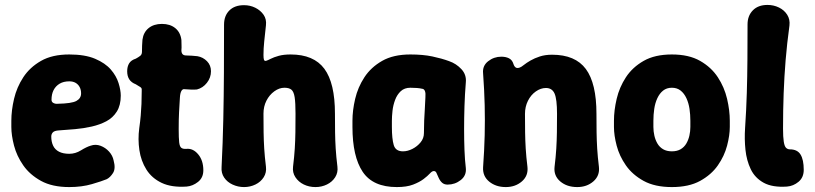

<svg xmlns="http://www.w3.org/2000/svg" viewBox="-20 -740 3307 779"><path d="M261 19Q192 19 146.5 -6Q101 -31 74.5 -69Q48 -107 37 -149Q26 -191 26 -225V-250Q26 -292 37 -339Q48 -386 74.5 -426.5Q101 -467 146.5 -493Q192 -519 261 -519Q325 -519 366 -501.5Q407 -484 429.5 -458Q452 -432 461 -403Q470 -374 470 -352Q470 -313 454 -287.5Q438 -262 411.5 -248Q385 -234 352 -226.5Q319 -219 284.5 -216Q250 -213 220 -211Q201 -210 194.5 -203Q188 -196 188 -186Q188 -165 195.5 -149Q203 -133 219.5 -124.5Q236 -116 261 -116Q286 -116 308.5 -130Q331 -144 348 -149Q368 -156 388 -148.5Q408 -141 422.5 -125Q437 -109 441 -89Q450 -56 438.5 -38Q427 -20 413 -13Q394 -5 353 7Q312 19 261 19ZM214 -319Q271 -320 290 -330.5Q309 -341 309 -361Q309 -376 303 -387Q297 -398 286.5 -404Q276 -410 261 -410Q238 -410 222 -400.5Q206 -391 197.5 -374.5Q189 -358 189 -335Q189 -326 197 -322Q205 -318 214 -319Z M737 17Q676 21 636 2Q596 -17 574 -52Q552 -87 545.5 -131Q539 -175 545 -220Q549 -248 551 -271.5Q553 -295 554 -318.5Q555 -342 555 -370Q556 -380 553 -383.5Q550 -387 544 -390Q538 -393 531 -398Q513 -405 504.5 -418Q496 -431 496 -451Q496 -470 504 -483Q512 -496 531 -502Q542 -508 549 -513.5Q556 -519 556 -530Q556 -541 556.5 -555Q557 -569 558 -579Q562 -609 583 -626Q604 -643 637 -643Q670 -643 691 -626Q712 -609 716 -578Q716 -568 716.5 -557.5Q717 -547 716 -536Q716 -515 735 -515Q747 -515 758.5 -514Q770 -513 781 -512Q804 -508 820 -491.5Q836 -475 836 -451Q836 -425 819.5 -404Q803 -383 779 -377Q768 -376 755 -376.5Q742 -377 730 -378Q721 -380 716 -371Q711 -362 710 -345Q708 -314 706.5 -285Q705 -256 705 -216Q705 -180 707 -162.5Q709 -145 716 -140Q723 -135 736 -136Q763 -139 784 -114Q805 -89 805 -49Q805 -19 783.5 -2Q762 15 737 17Z M970 19Q946 19 924 9Q902 -1 889.5 -19.5Q877 -38 879 -62Q884 -162 886 -256.5Q888 -351 888.5 -445.5Q889 -540 889 -640Q889 -676 910.5 -697.5Q932 -719 970 -719Q995 -719 1016 -708.5Q1037 -698 1049.5 -680Q1062 -662 1059 -637Q1055 -600 1052 -571.5Q1049 -543 1049 -517Q1049 -503 1051 -497.5Q1053 -492 1059 -493Q1066 -495 1078.5 -501.5Q1091 -508 1111 -513.5Q1131 -519 1159 -519Q1253 -519 1296 -461Q1339 -403 1339 -279Q1339 -237 1339.5 -203.5Q1340 -170 1342 -137.5Q1344 -105 1349 -64Q1352 -40 1340 -21Q1328 -2 1306.5 8.5Q1285 19 1260 19Q1234 19 1212.5 8.5Q1191 -2 1178.5 -21Q1166 -40 1169 -64Q1174 -105 1176 -137.5Q1178 -170 1178.5 -203.5Q1179 -237 1179 -279Q1179 -323 1175.5 -345.5Q1172 -368 1162.5 -376Q1153 -384 1134 -384Q1113 -384 1093 -369.5Q1073 -355 1061 -331.5Q1049 -308 1049 -279Q1049 -237 1049.5 -203.5Q1050 -170 1052 -137.5Q1054 -105 1059 -64Q1062 -40 1050 -21Q1038 -2 1016.5 8.5Q995 19 970 19Z M1590 19Q1493 19 1451.5 -43Q1410 -105 1410 -225V-250Q1410 -292 1421 -339Q1432 -386 1458.5 -426.5Q1485 -467 1530.5 -493Q1576 -519 1645 -519Q1696 -519 1734 -511Q1772 -503 1802 -492Q1831 -482 1852 -459.5Q1873 -437 1870 -406Q1866 -357 1864.5 -309Q1863 -261 1863 -216.5Q1863 -172 1864.5 -131.5Q1866 -91 1870 -58Q1873 -28 1849.5 -9.5Q1826 9 1796 9Q1783 9 1774.5 2Q1766 -5 1760 -18Q1754 -30 1751 -38Q1748 -46 1740 -46Q1733 -46 1724 -36Q1715 -26 1698.5 -13.5Q1682 -1 1656 9Q1630 19 1590 19ZM1615 -126Q1634 -126 1653.5 -136Q1673 -146 1686.5 -162.5Q1700 -179 1700 -200Q1700 -228 1701 -250.5Q1702 -273 1703.5 -295.5Q1705 -318 1706 -345Q1709 -379 1692 -380Q1684 -382 1671.5 -383Q1659 -384 1645 -384Q1621 -384 1606 -370Q1591 -356 1583 -334.5Q1575 -313 1572.5 -290.5Q1570 -268 1570 -250V-225Q1570 -177 1577.5 -151.5Q1585 -126 1615 -126Z M1940 -443Q1937 -473 1960.5 -491.5Q1984 -510 2014 -510Q2032 -510 2045 -503.5Q2058 -497 2063 -481Q2066 -471 2072 -466.5Q2078 -462 2089 -466Q2095 -468 2105.5 -476.5Q2116 -485 2132.5 -494.5Q2149 -504 2170.5 -511Q2192 -518 2220 -518Q2314 -518 2357 -460Q2400 -402 2400 -278Q2400 -236 2400.5 -203Q2401 -170 2403 -137Q2405 -104 2410 -63Q2414 -27 2387.5 -4Q2361 19 2322 19Q2280 19 2253 -4Q2226 -27 2230 -63Q2235 -104 2237 -137Q2239 -170 2239.5 -203Q2240 -236 2240 -278Q2240 -338 2230 -360.5Q2220 -383 2195 -383Q2174 -383 2154 -369Q2134 -355 2122 -331Q2110 -307 2110 -278Q2110 -236 2110.5 -203Q2111 -170 2113 -137Q2115 -104 2120 -63Q2124 -27 2097.5 -4Q2071 19 2032 19Q1992 19 1965 -3Q1938 -25 1940 -61Q1945 -130 1946.5 -191Q1948 -252 1946.5 -313.5Q1945 -375 1940 -443Z M2941 -225Q2941 -191 2930 -149Q2919 -107 2892.5 -69Q2866 -31 2820.5 -6Q2775 19 2706 19Q2637 19 2591.5 -6Q2546 -31 2519.5 -69Q2493 -107 2482 -149Q2471 -191 2471 -225V-250Q2471 -292 2482 -339Q2493 -386 2519.5 -426.5Q2546 -467 2591.5 -493Q2637 -519 2706 -519Q2775 -519 2820.5 -493Q2866 -467 2892.5 -426.5Q2919 -386 2930 -339Q2941 -292 2941 -250ZM2781 -250Q2781 -275 2777.5 -298.5Q2774 -322 2765 -341.5Q2756 -361 2741.5 -372.5Q2727 -384 2706 -384Q2685 -384 2670.5 -372.5Q2656 -361 2647 -341.5Q2638 -322 2634.5 -298.5Q2631 -275 2631 -250V-225Q2631 -207 2635 -189.5Q2639 -172 2647.5 -157.5Q2656 -143 2670.5 -134.5Q2685 -126 2706 -126Q2727 -126 2741.5 -134.5Q2756 -143 2764.5 -157.5Q2773 -172 2777 -189.5Q2781 -207 2781 -225Z M3173 17Q3114 21 3078.5 1.5Q3043 -18 3026 -53.5Q3009 -89 3004.5 -132.5Q3000 -176 3003 -220Q3008 -295 3010 -362.5Q3012 -430 3012.5 -498Q3013 -566 3013 -641Q3013 -676 3034.5 -698Q3056 -720 3094 -720Q3119 -720 3140.5 -709.5Q3162 -699 3174 -680Q3186 -661 3183 -636Q3173 -563 3167.5 -496Q3162 -429 3159.5 -361Q3157 -293 3157 -218Q3157 -184 3160 -165Q3163 -146 3169.5 -140Q3176 -134 3185 -134Q3215 -134 3228 -113Q3241 -92 3241 -51Q3241 -20 3220 -2.5Q3199 15 3173 17Z"/></svg>

Font: Winky Sans
Style: Bold
Weight: 700
Designer: Simon Atzbach
Foundry: typofactur
Version: Version 1.205